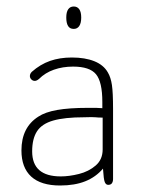

<svg xmlns="http://www.w3.org/2000/svg" viewBox="-20 -561 442 591"><path d="M295 -228Q284 -229 276 -229Q268 -229 262 -229Q256 -229 249 -229Q193 -229 156 -222.5Q119 -216 98 -202Q46 -169 46 -98Q46 -45 76 -17.5Q106 10 165 10Q210 10 242.5 -3Q275 -16 297 -42Q299 -9 302.5 -0.5Q306 8 313 8Q321 8 324.5 3Q328 -2 328 -10V-226Q328 -276 324.5 -299.5Q321 -323 312 -338Q299 -361 270.5 -372.5Q242 -384 201 -384Q164 -384 134 -373.5Q104 -363 78 -340Q72 -334 72 -327Q72 -321 76.5 -316.5Q81 -312 87 -312Q93 -312 100 -318Q119 -337 146 -346.5Q173 -356 205 -356Q256 -356 275.5 -332.5Q295 -309 295 -247ZM296 -199V-101Q296 -70 274.5 -51.5Q253 -33 223 -25.5Q193 -18 167 -18Q79 -18 79 -95Q79 -134 94 -157Q109 -180 144 -190Q179 -200 239 -200Q266 -201 274 -200Q282 -199 296 -199ZM207 -541Q196 -541 190 -532.5Q184 -524 184 -507Q184 -490 189.5 -481Q195 -472 207 -472Q218 -472 224 -481Q230 -490 230 -507Q230 -524 224 -532.5Q218 -541 207 -541Z"/></svg>

Font: Beiruti ExtraLight
Style: Regular
Weight: 250
Designer: Arlette Boutros
Foundry: Boutros
Version: Version 1.41